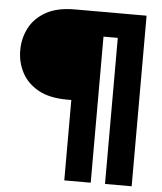

<svg xmlns="http://www.w3.org/2000/svg" viewBox="-55 -748 757 897"><g transform="rotate(5 323.0 -300.0)"><path d="M280 100V-277H260Q177 -277 124.5 -306.5Q72 -336 47 -384Q22 -432 22 -488Q22 -544 47 -592.5Q72 -641 124.5 -670.5Q177 -700 260 -700H596V100H471V-585H404V100Z"/></g></svg>

Font: DM Sans 9pt 36pt Black
Style: Regular
Weight: 900
Version: Version 4.004;gftools[0.9.30]